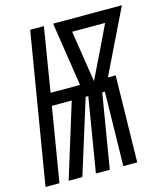

<svg xmlns="http://www.w3.org/2000/svg" viewBox="-134 -821 790 906"><g transform="rotate(-15 261.0 -367.5)"><path d="M-24 0 98 -735H165L114 -423H258L210 -735H546L394 -423H432L424 0H356L363 -362H350L290 0H222L282 -362H269L156 0H89L201 -362H104L44 0ZM326 -423 402 -579 448 -675H287Z"/></g></svg>

Font: Iosevka SS04
Style: Italic
Weight: 400
Italic angle: -9°
Monospace: yes
Designer: Belleve Invis
Foundry: Belleve Invis
Version: Version 19.0.0; ttfautohint (v1.8.4)